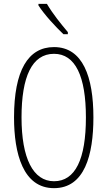

<svg xmlns="http://www.w3.org/2000/svg" viewBox="-20 -969 559 999"><path d="M224 -949H180V-941C211 -892 271 -828 310 -791H333V-802C296 -846 256 -895 224 -949ZM466 -358C466 -569 411 -724 261 -724C126 -724 53 -602 53 -358C53 -170 100 10 261 10C420 10 466 -162 466 -358ZM92 -358C92 -569 146 -689 261 -689C372 -689 427 -572 427 -358C427 -141 372 -26 261 -26C152 -26 92 -146 92 -358Z"/></svg>

Font: Noto Sans Ethiopic ExtraCondensed ExtraLight
Style: Regular
Weight: 200
Width: 2
Designer: Monotype Design Team
Foundry: Monotype Imaging Inc.
Version: Version 2.102